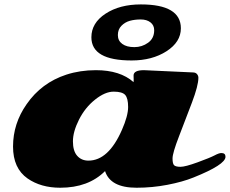

<svg xmlns="http://www.w3.org/2000/svg" viewBox="-20 -839 1051 878"><path d="M384.3 -104.5Q476.1 -104.5 537.6 -245.1Q565.9 -309.6 565.9 -349.6Q565.9 -389.6 552.5 -404.8Q539.1 -419.9 499.8 -419.9Q460.4 -419.9 414.8 -383.5Q369.1 -347.2 341.3 -292Q313.5 -236.8 313.5 -192.6Q313.5 -148.4 333 -126.5Q352.5 -104.5 384.3 -104.5ZM638.2 -518.1 861.8 -507.8Q874.5 -507.8 880.9 -500.2Q887.2 -492.7 887.2 -483.4Q887.2 -447.8 857.7 -369.9Q828.1 -292 798.6 -215.6Q769 -139.2 769 -114.5Q769 -89.8 776.6 -83Q784.2 -76.2 805.7 -76.2Q827.1 -76.2 884 -96.9Q940.9 -117.7 961.2 -128.4Q981.4 -139.2 992.2 -139.2Q1011.2 -139.2 1011.2 -122.1Q1011.2 -85.9 864.7 -27.3Q815.4 -7.3 745.8 6.1Q676.3 19.5 604.5 19.5Q484.9 19.5 460.4 -56.6Q384.3 19.5 255.4 19.5Q167 19.5 106 -22.9Q39.6 -69.3 39.6 -168.9Q39.6 -273.9 101.6 -362.3Q169.4 -460.4 283.2 -497.6Q346.2 -518.1 418.5 -518.1Q529.3 -518.1 590.8 -463.4Q591.3 -466.3 591.3 -472.7L590.8 -493.7Q590.8 -518.1 638.2 -518.1ZM685.1 -700.7Q685.1 -723.6 668 -736.8Q650.9 -750 623.5 -750Q596.2 -750 574 -743.9Q551.8 -737.8 535.4 -721.2Q519 -704.6 519 -678.7Q519 -652.8 539.1 -638.2Q559.1 -623.5 594.2 -623.5Q629.4 -623.5 657.2 -643.6Q685.1 -663.6 685.1 -700.7ZM624 -818.8Q807.1 -818.8 807.1 -709.5Q807.1 -647 741.5 -604.7Q675.8 -562.5 582 -562.5Q397.9 -562.5 397.9 -668.5Q397.9 -733.9 462.6 -776.4Q527.3 -818.8 624 -818.8Z"/></svg>

Font: Sonsie One
Style: Regular
Weight: 400
Designer: Riccardo De Franceschi
Foundry: Sorkin Type Co
Version: Version 1.003